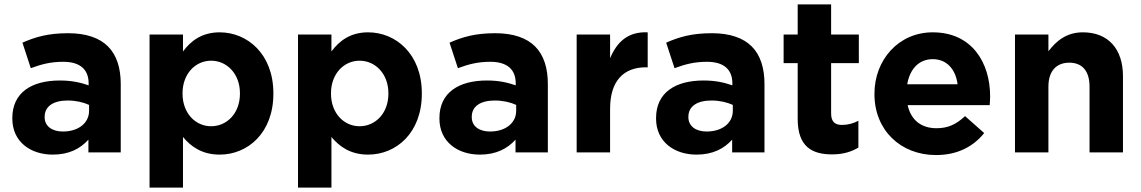

<svg xmlns="http://www.w3.org/2000/svg" viewBox="-20 -693 5190 873"><path d="M220 10C294 10 345 -17 382 -58V0H529V-311C529 -383 511 -442 471 -482C433 -520 373 -542 290 -542C199 -542 141 -525 82 -499L120 -383C169 -401 210 -412 268 -412C344 -412 383 -377 383 -314V-305C345 -318 306 -327 252 -327C125 -327 36 -273 36 -156V-154C36 -48 119 10 220 10ZM266 -95C217 -95 183 -119 183 -160V-162C183 -210 223 -236 288 -236C325 -236 359 -228 385 -216V-189C385 -134 337 -95 266 -95Z M660 -536V160H812V-70C848 -27 898 10 979 10C1106 10 1223 -88 1223 -267V-269C1223 -448 1104 -546 979 -546C900 -546 849 -509 812 -459V-536ZM940 -119C869 -119 810 -178 810 -267V-269C810 -358 869 -417 940 -417C1011 -417 1071 -358 1071 -269V-267C1071 -177 1011 -119 940 -119Z M1335 -536V160H1487V-70C1523 -27 1573 10 1654 10C1781 10 1898 -88 1898 -267V-269C1898 -448 1779 -546 1654 -546C1575 -546 1524 -509 1487 -459V-536ZM1615 -119C1544 -119 1485 -178 1485 -267V-269C1485 -358 1544 -417 1615 -417C1686 -417 1746 -358 1746 -269V-267C1746 -177 1686 -119 1615 -119Z M2162 10C2236 10 2287 -17 2324 -58V0H2471V-311C2471 -383 2453 -442 2413 -482C2375 -520 2315 -542 2232 -542C2141 -542 2083 -525 2024 -499L2062 -383C2111 -401 2152 -412 2210 -412C2286 -412 2325 -377 2325 -314V-305C2287 -318 2248 -327 2194 -327C2067 -327 1978 -273 1978 -156V-154C1978 -48 2061 10 2162 10ZM2208 -95C2159 -95 2125 -119 2125 -160V-162C2125 -210 2165 -236 2230 -236C2267 -236 2301 -228 2327 -216V-189C2327 -134 2279 -95 2208 -95Z M2602 -536V0H2754V-198C2754 -326 2816 -387 2917 -387H2925V-546C2835 -550 2785 -502 2754 -428V-536Z M3147 10C3221 10 3272 -17 3309 -58V0H3456V-311C3456 -383 3438 -442 3398 -482C3360 -520 3300 -542 3217 -542C3126 -542 3068 -525 3009 -499L3047 -383C3096 -401 3137 -412 3195 -412C3271 -412 3310 -377 3310 -314V-305C3272 -318 3233 -327 3179 -327C3052 -327 2963 -273 2963 -156V-154C2963 -48 3046 10 3147 10ZM3193 -95C3144 -95 3110 -119 3110 -160V-162C3110 -210 3150 -236 3215 -236C3252 -236 3286 -228 3312 -216V-189C3312 -134 3264 -95 3193 -95Z M3763 9C3814 9 3851 -3 3883 -22V-144C3861 -132 3836 -125 3808 -125C3774 -125 3759 -142 3759 -177V-406H3885V-536H3759V-673H3607V-536H3543V-406H3607V-152C3607 -28 3670 9 3763 9Z M4236 12C4333 12 4405 -26 4455 -88L4368 -165C4326 -126 4289 -110 4238 -110C4170 -110 4122 -146 4107 -215H4480C4481 -229 4482 -243 4482 -255C4482 -407 4400 -546 4221 -546C4065 -546 3956 -420 3956 -267V-265C3956 -101 4075 12 4236 12ZM4334 -310H4105C4117 -379 4158 -424 4221 -424C4285 -424 4325 -378 4334 -310Z M4595 -536V0H4747V-299C4747 -371 4784 -408 4842 -408C4900 -408 4934 -371 4934 -299V0H5086V-347C5086 -470 5019 -546 4904 -546C4827 -546 4782 -505 4747 -460V-536Z"/></svg>

Font: Mission
Style: Bold
Weight: 700
Version: Version 1.000;FEAKit 1.0